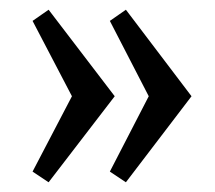

<svg xmlns="http://www.w3.org/2000/svg" viewBox="-20 -446 442 395"><path d="M80 -71 47 -93 128 -248 47 -403 80 -426 216 -248ZM239 -71 206 -93 286 -248 206 -403 239 -426 374 -248Z"/></svg>

Font: Manuale
Style: Regular
Weight: 400
Designer: Eduardo Tunni / Pablo Cosgaya
Foundry: Eduardo Tunni / Pablo Cosgaya
Version: Version 1.002